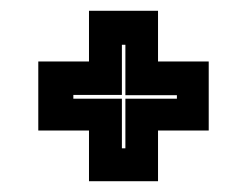

<svg xmlns="http://www.w3.org/2000/svg" viewBox="-20 -480 458 356"><path d="M145 -144V-238H51V-366H145V-460H273V-366H367V-238H273V-144ZM206 -205H212.5V-297H308V-303.5H212.5V-397H206V-304H116V-297H206Z"/></svg>

Font: Tourney Expanded ExtraBold
Style: Regular
Weight: 800
Width: 7
Designer: Tyler Finck
Foundry: Etcetera Type Co
Version: Version 1.010; ttfautohint (v1.8.3)